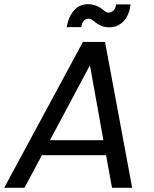

<svg xmlns="http://www.w3.org/2000/svg" viewBox="-38 -892 732 912"><path d="M494.1 0 465.8 -154.8H161.1L78.1 0H-18.1L356 -692.9H460.9L589.8 0ZM453.1 -226.1 389.2 -582 199.2 -226.1ZM348.1 -763.2H278.8Q287.6 -813.5 313.7 -842.8Q339.8 -872.1 379.9 -872.1Q413.1 -872.1 441.9 -853Q445.8 -850.1 451.4 -845.7Q457 -841.3 460.2 -838.6Q463.4 -835.9 468.3 -834Q473.1 -832 478 -832Q490.7 -832 501 -842Q511.2 -852.1 513.2 -871.1H582Q576.2 -819.8 548.8 -791Q521.5 -762.2 480 -762.2Q445.8 -762.2 417 -784.2Q416 -785.2 412.1 -788.3Q408.2 -791.5 407 -792.5Q405.8 -793.5 402.3 -795.7Q398.9 -797.9 397.2 -798.8Q395.5 -799.8 392.6 -801Q389.6 -802.2 387.2 -802.7Q384.8 -803.2 381.8 -803.2Q369.6 -803.2 359.9 -793Q350.1 -782.7 348.1 -763.2Z"/></svg>

Font: SVN-Poppins
Style: Italic
Weight: 400
Italic angle: -10°
Designer: Ninad Kale (Devanagari), Jonny Pinhorn (Latin)
Foundry: Indian Type Foundry
Version: Version 3.002 2017